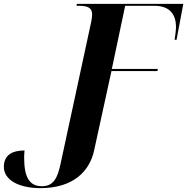

<svg xmlns="http://www.w3.org/2000/svg" viewBox="-113 -734 969 994"><path d="M96 240C268 240 351 151 374 46L464 -366H702L704 -377H466L535 -704H686C769 -704 800 -656 798 -588C798 -579 795 -555 791 -528H801L836 -714H285L283 -704H296C341 -704 364 -694 364 -658C364 -649 362 -634 359 -620L201 112C185 187 165 230 104 230C38 230 12 182 12 81C12 70 13 58 14 45C-49 45 -93 68 -93 130C-93 199 -13 240 96 240Z"/></svg>

Font: Noto Serif Display
Style: Bold Italic
Weight: 700
Italic angle: -12°
Designer: Monotype Design Team
Foundry: Monotype Imaging Inc.
Version: Version 2.009